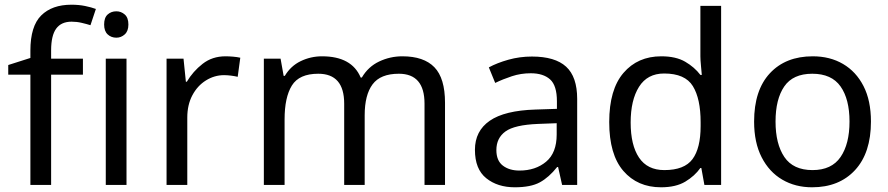

<svg xmlns="http://www.w3.org/2000/svg" viewBox="-20 -878 3771 815"><path d="M332 -561H197V-93H109V-561H15V-602L109 -632V-663Q109 -767 155 -812.5Q201 -858 283 -858Q315 -858 341.5 -852.5Q368 -847 387 -840L364 -771Q348 -776 327 -781Q306 -786 284 -786Q240 -786 218.5 -756.5Q197 -727 197 -664V-629H332Z M474 -830Q494 -830 509.5 -816.5Q525 -803 525 -774Q525 -746 509.5 -732Q494 -718 474 -718Q452 -718 437 -732Q422 -746 422 -774Q422 -803 437 -816.5Q452 -830 474 -830ZM517 -629V-93H429V-629Z M937 -639Q952 -639 969.5 -637.5Q987 -636 1000 -633L989 -552Q976 -555 960.5 -557Q945 -559 931 -559Q890 -559 854 -536.5Q818 -514 796.5 -473.5Q775 -433 775 -379V-93H687V-629H759L769 -531H773Q799 -575 840 -607Q881 -639 937 -639Z M1688 -639Q1779 -639 1824 -592.5Q1869 -546 1869 -442V-93H1782V-438Q1782 -565 1673 -565Q1595 -565 1561.5 -520Q1528 -475 1528 -389V-93H1441V-438Q1441 -565 1331 -565Q1250 -565 1219 -515Q1188 -465 1188 -371V-93H1100V-629H1171L1184 -556H1189Q1214 -598 1256.5 -618.5Q1299 -639 1347 -639Q1473 -639 1511 -549H1516Q1543 -595 1589.5 -617Q1636 -639 1688 -639Z M2238 -638Q2336 -638 2383 -595Q2430 -552 2430 -458V-93H2366L2349 -169H2345Q2310 -125 2271.5 -104Q2233 -83 2165 -83Q2092 -83 2044 -121.5Q1996 -160 1996 -242Q1996 -322 2059 -365.5Q2122 -409 2253 -413L2344 -416V-448Q2344 -515 2315 -541Q2286 -567 2233 -567Q2191 -567 2153 -554.5Q2115 -542 2082 -526L2055 -592Q2090 -611 2138 -624.5Q2186 -638 2238 -638ZM2264 -352Q2164 -348 2125.5 -320Q2087 -292 2087 -241Q2087 -196 2114.5 -175Q2142 -154 2185 -154Q2253 -154 2298 -191.5Q2343 -229 2343 -307V-355Z M2786 -83Q2686 -83 2626 -152.5Q2566 -222 2566 -360Q2566 -498 2626.5 -568.5Q2687 -639 2787 -639Q2849 -639 2888.5 -616Q2928 -593 2953 -560H2959Q2958 -573 2955.5 -598.5Q2953 -624 2953 -639V-853H3041V-93H2970L2957 -165H2953Q2929 -131 2889 -107Q2849 -83 2786 -83ZM2800 -156Q2885 -156 2919.5 -202.5Q2954 -249 2954 -343V-359Q2954 -459 2921 -512.5Q2888 -566 2799 -566Q2728 -566 2692.5 -509.5Q2657 -453 2657 -358Q2657 -262 2692.5 -209Q2728 -156 2800 -156Z M3677 -362Q3677 -229 3609.5 -156Q3542 -83 3427 -83Q3356 -83 3300.5 -115.5Q3245 -148 3213 -210.5Q3181 -273 3181 -362Q3181 -495 3248 -567Q3315 -639 3430 -639Q3503 -639 3558.5 -606.5Q3614 -574 3645.5 -512.5Q3677 -451 3677 -362ZM3272 -362Q3272 -267 3309.5 -211.5Q3347 -156 3429 -156Q3510 -156 3548 -211.5Q3586 -267 3586 -362Q3586 -457 3548 -511Q3510 -565 3428 -565Q3346 -565 3309 -511Q3272 -457 3272 -362Z"/></svg>

Font: Noto Sans Telugu UI
Style: Regular
Weight: 400
Designer: Jelle Bosma - Monotype Design Team
Foundry: Monotype Imaging Inc.
Version: Version 2.005; ttfautohint (v1.8.4.7-5d5b)